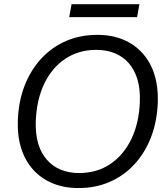

<svg xmlns="http://www.w3.org/2000/svg" viewBox="-20 -909 816 938"><path d="M363.4 9.7Q292 9.7 236.1 -13.9Q180.1 -37.4 141.6 -80.4Q103.1 -123.4 83.9 -183.4Q64.7 -243.3 67 -317Q70 -411.9 99.6 -488.9Q129.3 -566 181.1 -622.2Q232.9 -678.4 302.4 -708.6Q372 -738.7 455.6 -738.7Q526.7 -738.7 582.6 -715.1Q638.6 -691.6 677.1 -648.2Q715.6 -604.9 734.4 -544.9Q753.3 -485 751 -412Q748 -317.4 718.4 -240.2Q688.7 -163 637.1 -106.8Q585.4 -50.6 516.2 -20.4Q447 9.7 363.4 9.7ZM366.4 -63.6Q453.1 -63.6 518.6 -107.5Q584.1 -151.4 622 -230.4Q659.9 -309.4 663.3 -414.3Q665.3 -475.1 651.3 -521.6Q637.3 -568.1 609.3 -600.2Q581.3 -632.3 541.1 -648.9Q501 -665.4 450.4 -665.4Q364.7 -665.4 299.1 -621.9Q233.4 -578.3 195.9 -499.4Q158.4 -420.6 154.7 -314.7Q153 -253.1 167 -206.6Q181 -160.1 209.4 -128.1Q237.7 -96 277.5 -79.8Q317.3 -63.6 366.4 -63.6ZM318.1 -825.3 329.6 -888.6H661.1L649.7 -825.3Z"/></svg>

Font: Mona Sans
Style: Italic
Weight: 200
Italic angle: -11.6951°
Designer: Deni Anggara
Foundry: GitHub
Version: Version 2.000